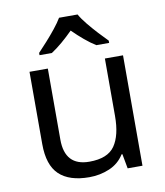

<svg xmlns="http://www.w3.org/2000/svg" viewBox="-86 -837 790 918"><g transform="rotate(-10 309.0 -378.0)"><path d="M533 -536V0H461L448 -71H444Q418 -29 372 -9.5Q326 10 274 10Q177 10 128 -36.5Q79 -83 79 -185V-536H168V-191Q168 -63 287 -63Q376 -63 410.5 -113Q445 -163 445 -257V-536ZM353 -766Q365 -744 387.5 -716.5Q410 -689 434.5 -662.5Q459 -636 478 -617V-606H416Q390 -622 362 -645.5Q334 -669 307 -696Q280 -669 253 -646Q226 -623 200 -606H140V-617Q159 -637 182.5 -663Q206 -689 228 -716.5Q250 -744 263 -766Z"/></g></svg>

Font: Noto Sans Takri
Style: Regular
Weight: 400
Designer: Monotype Design Team
Foundry: Monotype Imaging Inc.
Version: Version 2.003; ttfautohint (v1.8.4.7-5d5b)